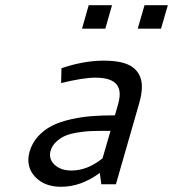

<svg xmlns="http://www.w3.org/2000/svg" viewBox="-20 -714 670 744"><path d="M540 -693.8H630.4L604 -603H513.7ZM323.7 -693.8H414.1L388.2 -603H297.9ZM408.2 -207H378.9Q351.6 -207 331.1 -206.1Q310.5 -205.1 282.2 -200.7Q253.9 -196.3 234.6 -188.5Q215.3 -180.7 198.5 -165.3Q181.6 -149.9 175.8 -128.9Q173.8 -122.6 173.8 -114.3Q173.8 -88.9 197 -71Q220.2 -53.2 256.8 -53.2Q318.8 -53.2 377.4 -100.6ZM381.8 -479Q460.9 -479 495.4 -452.6Q529.8 -426.3 529.8 -377.9Q529.8 -349.1 519 -312.5L429.2 0H372.6L366.7 -43.9Q293.5 9.8 217.3 9.8Q159.7 9.8 124.8 -20.5Q89.8 -50.8 89.8 -95.2Q89.8 -109.4 94.2 -125Q104 -159.7 127.2 -185.3Q150.4 -210.9 180.7 -226.3Q210.9 -241.7 252.4 -251.2Q293.9 -260.7 334.5 -263.9Q375 -267.1 425.3 -267.1L436 -304.2Q443.8 -330.6 443.8 -349.1Q443.8 -413.1 350.1 -413.1Q302.2 -413.1 216.8 -392.1L218.3 -449.7Q304.7 -479 381.8 -479Z"/></svg>

Font: Cantarell
Style: Italic
Weight: 400
Italic angle: -16°
Designer: Dave Crossland
Version: Version 1.004